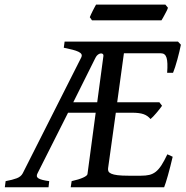

<svg xmlns="http://www.w3.org/2000/svg" viewBox="-38 -791 784 811"><path d="M398.9 -555.2Q399.4 -560.5 396 -563.2Q392.6 -565.9 387 -565.2Q381.3 -564.5 375.5 -560.1Q369.6 -555.7 365.2 -546.9L271.5 -358.9H372.6ZM691.4 -128.9Q686.5 -107.9 681.4 -87.9Q676.3 -67.9 671.4 -50.5Q666.5 -33.2 662.4 -20.3Q658.2 -7.3 655.3 0H260.7L264.6 -25.9Q295.4 -32.7 313 -40.8Q330.6 -48.8 331.5 -55.7L366.2 -314.9H249.5L120.6 -59.1Q112.8 -44.9 124.5 -37.6Q136.2 -30.3 169.9 -25.9L167 0H-17.6L-14.2 -25.9Q15.1 -31.2 33 -38.1Q50.8 -44.9 58.1 -59.1L305.2 -548.3Q309.1 -556.6 305.9 -562.3Q302.7 -567.9 293.2 -572.5Q283.7 -577.1 268.1 -581.1Q252.4 -585 231.4 -589.4L234.9 -615.2H713.9L726.1 -602.1Q723.6 -589.4 719.7 -573Q715.8 -556.6 711.2 -539.8Q706.5 -522.9 701.7 -507.8Q696.8 -492.7 692.9 -483.4H668Q671.4 -528.3 665.5 -547.1Q659.7 -565.9 642.1 -565.9H485.4L457 -358.9H635.3L646.5 -344.2Q641.6 -337.4 635.3 -329.3Q628.9 -321.3 622.3 -313.5Q615.7 -305.7 609.1 -298.8Q602.5 -292 597.7 -288.1Q586.4 -302.2 568.8 -308.6Q551.3 -314.9 519 -314.9H451.2L418.5 -80.1Q417.5 -72.8 420.2 -67.1Q422.9 -61.5 431.9 -57.4Q440.9 -53.2 458.7 -51Q476.6 -48.8 505.9 -48.8H557.1Q577.6 -48.8 592.5 -52.2Q607.4 -55.7 619.9 -65.4Q632.3 -75.2 643.8 -92.8Q655.3 -110.4 668.9 -139.2ZM671.4 -758.3Q669.9 -752.9 666.3 -745.6Q662.6 -738.3 658.4 -730.5Q654.3 -722.7 650.4 -715.8Q646.5 -709 644 -705.1H350.6L341.3 -718.3Q343.3 -723.1 346.4 -730.2Q349.6 -737.3 353.5 -744.9Q357.4 -752.4 361.1 -759.5Q364.7 -766.6 367.7 -771.5H660.6Z"/></svg>

Font: Gentium Book Basic
Style: Italic
Weight: 400
Italic angle: -8°
Designer: J. Victor Gaultney and Annie Olsen
Foundry: SIL International
Version: Version 1.102; 2013; Maintenance release